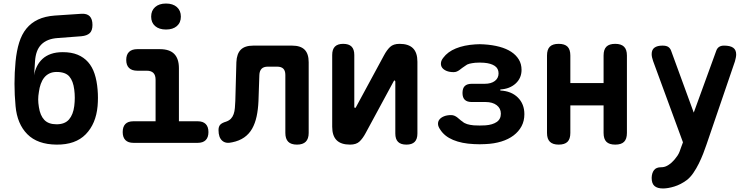

<svg xmlns="http://www.w3.org/2000/svg" viewBox="-20 -808 4240 1086"><path d="M308 -593Q276 -591 252.5 -581.5Q229 -572 213 -555.5Q197 -539 188.5 -515.5Q180 -492 178 -460L173 -382Q177 -409 189 -433Q201 -457 220.5 -475Q240 -493 268.5 -503Q297 -513 335 -513Q384 -513 419 -498.5Q454 -484 478 -457Q502 -430 515 -390.5Q528 -351 532 -301Q534 -278 534 -255Q534 -232 532 -208Q523 -108 465 -48.5Q407 11 300 10Q192 9 134.5 -49Q77 -107 68 -208Q62 -271 62 -334Q62 -397 68 -460Q74 -521 88.5 -567.5Q103 -614 129.5 -646.5Q156 -679 195.5 -697.5Q235 -716 290 -720L440 -730Q472 -732 487.5 -716Q503 -700 503 -667Q503 -635 487.5 -620.5Q472 -606 440 -603ZM300 -105Q347 -105 370.5 -132.5Q394 -160 400 -208Q403 -232 403 -255Q403 -278 400 -301Q394 -350 372 -375.5Q350 -401 300 -401Q277 -401 259.5 -392.5Q242 -384 230 -369Q218 -354 210.5 -333Q203 -312 200 -288Q196 -265 196 -245.5Q196 -226 200 -202Q207 -155 230.5 -130Q254 -105 300 -105Z M1099 -122Q1128 -122 1143.5 -106.5Q1159 -91 1159 -61Q1159 -31 1143.5 -15.5Q1128 0 1098 0H735Q705 0 689.5 -15.5Q674 -31 674 -61Q674 -91 689 -106.5Q704 -122 734 -122H860V-357Q860 -383 847.5 -395.5Q835 -408 810 -408H757Q726 -408 710 -423.5Q694 -439 694 -469Q694 -499 710 -514.5Q726 -530 757 -530H884Q939 -530 965.5 -503Q992 -476 992 -422V-122ZM919 -641Q880 -641 857.5 -660.5Q835 -680 835 -714Q835 -748 857.5 -768Q880 -788 919 -788Q958 -788 980.5 -768Q1003 -748 1003 -714Q1003 -680 980.5 -660.5Q958 -641 919 -641Z M1317 -456Q1319 -504 1342 -527Q1365 -550 1413 -550H1632Q1680 -550 1703 -527Q1726 -504 1726 -456V-56Q1726 -23 1709.5 -6.5Q1693 10 1660 10Q1626 10 1610 -6.5Q1594 -23 1594 -56V-384Q1594 -408 1582.5 -419.5Q1571 -431 1547 -431H1495Q1471 -431 1459.5 -419Q1448 -407 1447 -384L1442 -237Q1440 -189 1431.5 -149.5Q1423 -110 1406 -80Q1389 -50 1361 -30.5Q1333 -11 1293 -3Q1257 6 1236.5 -12.5Q1216 -31 1216 -72Q1216 -92 1225.5 -102.5Q1235 -113 1259 -120Q1276 -126 1286 -136.5Q1296 -147 1301.5 -162.5Q1307 -178 1308.5 -197Q1310 -216 1311 -237Z M1859 -497Q1859 -529 1874.5 -544.5Q1890 -560 1921 -560Q1953 -560 1968.5 -544.5Q1984 -529 1984 -497V-203Q1986 -197 1988 -197Q1990 -197 1991 -199L1994 -203L2152 -495Q2168 -525 2186.5 -542.5Q2205 -560 2240 -560Q2291 -560 2316 -535Q2341 -510 2341 -459V-53Q2341 -21 2325.5 -5.5Q2310 10 2279 10Q2247 10 2231.5 -5.5Q2216 -21 2216 -53V-347Q2214 -353 2212 -353Q2210 -353 2209 -352L2206 -347L2048 -55Q2032 -25 2013.5 -7.5Q1995 10 1960 10Q1909 10 1884 -15Q1859 -40 1859 -91Z M2487 -481Q2512 -515 2558.5 -534Q2605 -553 2668 -557Q2681 -558 2693.5 -558Q2706 -558 2718 -557Q2766 -554 2805 -543.5Q2844 -533 2871.5 -515Q2899 -497 2914.5 -471.5Q2930 -446 2930 -413Q2930 -366 2896.5 -335.5Q2863 -305 2810 -302V-296Q2872 -293 2909 -256.5Q2946 -220 2946 -162Q2946 -124 2930 -94Q2914 -64 2885 -42Q2856 -20 2815.5 -7.5Q2775 5 2726 7Q2710 8 2693 8Q2676 8 2660 7Q2592 4 2543 -16.5Q2494 -37 2470 -75Q2458 -92 2457.5 -106.5Q2457 -121 2465.5 -132Q2474 -143 2491 -150Q2508 -157 2531 -157Q2542 -157 2550 -153.5Q2558 -150 2565 -145Q2572 -140 2579.5 -133Q2587 -126 2595 -121Q2606 -111 2622 -106Q2638 -101 2660 -99Q2676 -98 2693 -98Q2710 -98 2726 -99Q2766 -102 2789.5 -118Q2813 -134 2813 -165Q2813 -195 2789.5 -213Q2766 -231 2726 -231H2648Q2622 -231 2609 -243.5Q2596 -256 2596 -282Q2596 -309 2609 -321.5Q2622 -334 2648 -334H2721Q2758 -334 2779 -350Q2800 -366 2800 -393Q2800 -421 2778 -435.5Q2756 -450 2718 -453Q2706 -454 2693.5 -454Q2681 -454 2668 -453Q2649 -451 2635 -447.5Q2621 -444 2612 -436Q2602 -430 2594.5 -424Q2587 -418 2579.5 -412.5Q2572 -407 2564 -403.5Q2556 -400 2546 -400Q2522 -400 2505.5 -407Q2489 -414 2481 -425Q2473 -436 2474 -451Q2475 -466 2487 -481Z M3140 10Q3107 10 3090.5 -6Q3074 -22 3074 -56V-494Q3074 -528 3090 -544Q3106 -560 3140 -560Q3174 -560 3190 -544Q3206 -528 3206 -494V-338H3394V-494Q3394 -528 3410 -544Q3426 -560 3460 -560Q3493 -560 3509.5 -544Q3526 -528 3526 -494V-56Q3526 -22 3510 -6Q3494 10 3460 10Q3426 10 3410 -6Q3394 -22 3394 -56V-212H3206V-56Q3206 -22 3190 -6Q3174 10 3140 10Z M4031 -520Q4036 -535 4047 -542.5Q4058 -550 4075 -550Q4110 -550 4127 -538Q4144 -526 4144 -500Q4144 -492 4142 -482Q4140 -472 4137 -461L3976 10Q3969 31 3958 59.5Q3947 88 3933 116.5Q3919 145 3901.5 170.5Q3884 196 3864 211Q3830 236 3794 247Q3758 258 3730 258Q3698 258 3682 244Q3666 230 3666 199V197Q3667 170 3679.5 154Q3692 138 3719 138Q3736 138 3749.5 131.5Q3763 125 3775 115Q3788 103 3796.5 93Q3805 83 3812 72.5Q3819 62 3823.5 50.5Q3828 39 3833 24L3843 -3L3674 -463Q3670 -474 3668 -484Q3666 -494 3666 -502Q3666 -527 3682 -538.5Q3698 -550 3727 -550Q3749 -550 3760 -542.5Q3771 -535 3776 -521L3904 -171Z"/></svg>

Font: Maple Mono
Style: Bold
Weight: 700
Monospace: yes
Designer: subframe7536
Version: Version 7.200